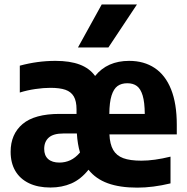

<svg xmlns="http://www.w3.org/2000/svg" viewBox="-20 -828 835 858"><path d="M770 -227.5H469Q471 -183.5 485.8 -158Q500.5 -132.5 530.8 -121.2Q561 -110 612 -110Q668.5 -110 742 -128V-8.5Q663 10.5 593.5 10.5Q515.5 10.5 461.8 -9Q408 -28.5 375.5 -69.5Q341 -26.5 298.8 -8.2Q256.5 10 205.5 10Q149.5 10 109.5 -9.2Q69.5 -28.5 48.5 -64.2Q27.5 -100 27.5 -149.5Q27.5 -228.5 81 -273.8Q134.5 -319 246.5 -319H322V-339.5Q322 -376 309.8 -397Q297.5 -418 272.2 -426.8Q247 -435.5 205 -435.5Q174.5 -435.5 138.2 -430.2Q102 -425 68.5 -414.5V-534.5Q147.5 -556 228 -556Q292.5 -556 336.2 -539.5Q380 -523 405 -488.5Q459.5 -556 557 -556Q623.5 -556 671.2 -524.2Q719 -492.5 744.5 -428.8Q770 -365 770 -271ZM468.5 -319H627Q626.5 -371.5 617.5 -401.2Q608.5 -431 591.8 -443.5Q575 -456 549 -456Q522.5 -456 505.2 -443.5Q488 -431 478.5 -401Q469 -371 468.5 -319ZM337.5 -146.5Q326.5 -183 323.5 -231.5H263Q218.5 -231.5 198 -213.2Q177.5 -195 177.5 -162.5Q177.5 -133 195.2 -117.2Q213 -101.5 245.5 -101.5Q271.5 -101.5 294.2 -112Q317 -122.5 337.5 -146.5ZM328.5 -616 434.5 -808H592L464.5 -616Z"/></svg>

Font: Encode Sans Semi Condensed
Style: Bold
Weight: 700
Width: 4
Designer: Multiple Designers
Foundry: Impallari Type
Version: Version 2.000